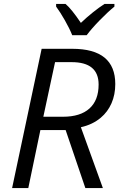

<svg xmlns="http://www.w3.org/2000/svg" viewBox="-20 -964 620 984"><path d="M193.4 -713.9H350.6Q570.8 -713.9 570.8 -533.2Q570.8 -479 551.5 -434.8Q532.2 -390.6 496.1 -360.4Q454.1 -325.2 394.5 -312L507.3 0H417.5L316.4 -297.4H187L125 0H42ZM485.4 -530.8Q485.4 -645.5 347.2 -645.5H262.2L202.1 -365.7H302.7Q391.6 -365.7 438.5 -408Q485.4 -450.2 485.4 -530.8ZM267.6 -930.2V-943.8H315.9Q346.2 -918.5 394.5 -846.7Q422.9 -874 455.8 -900.4Q488.8 -926.8 515.6 -943.8H566.4V-930.2Q533.2 -903.3 491.5 -860.6Q449.7 -817.9 424.3 -783.7H350.1Q336.4 -817.9 312.5 -859.9Q288.6 -901.9 267.6 -930.2Z"/></svg>

Font: Viking Open Sans
Style: Italic
Weight: 400
Italic angle: -12°
Foundry: Ascender Corporation
Version: Version 2.000